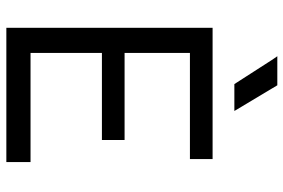

<svg xmlns="http://www.w3.org/2000/svg" viewBox="-168 -748 915 620"><g transform="rotate(90 290.0 -437.5)"><path d="M161.1 -875H254.9L337.9 -736.3H251L173.8 -856.4ZM502.9 0H69.3V-666H493.2V-592.8H150.4V-381.8H431.6V-308.6H150.4V-78.1H502.9Z"/></g></svg>

Font: BF_TEXT
Style: Regular
Weight: 400
Foundry: EA DICE
Version: Version 1.404